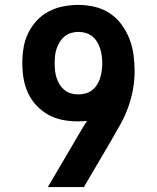

<svg xmlns="http://www.w3.org/2000/svg" viewBox="-20 -763 640 783"><path d="M175 0 319 -245Q323 -251 327 -257.5Q331 -264 335 -270Q325 -269 315.5 -268.5Q306 -268 297 -268Q266 -268 235 -274Q204 -280 177 -295Q150 -310 128.5 -333Q107 -356 94 -384.5Q81 -413 76 -443.5Q71 -474 71 -505Q71 -537 76 -568Q81 -599 94.5 -627Q108 -655 129.5 -678.5Q151 -702 179 -716.5Q207 -731 238 -737Q269 -743 300 -743Q334 -743 367 -735Q400 -727 428 -708.5Q456 -690 476 -662.5Q496 -635 508 -604Q520 -573 524.5 -539.5Q529 -506 529 -472Q529 -434 522 -396.5Q515 -359 502 -323.5Q489 -288 470.5 -255Q452 -222 433 -189L322 0ZM299 -378Q314 -378 329 -382Q344 -386 356 -395.5Q368 -405 376 -418Q384 -431 388.5 -445.5Q393 -460 395 -475Q397 -490 397 -505Q397 -520 395 -535.5Q393 -551 388.5 -565Q384 -579 376 -592Q368 -605 356.5 -614.5Q345 -624 330 -628.5Q315 -633 300 -633Q285 -633 270 -628.5Q255 -624 243.5 -614.5Q232 -605 224 -592Q216 -579 211 -565Q206 -551 204.5 -535.5Q203 -520 203 -505Q203 -490 204.5 -475Q206 -460 210.5 -446Q215 -432 223 -419Q231 -406 243 -396Q255 -386 269.5 -382Q284 -378 299 -378Z"/></svg>

Font: Iosevka Aile Extrabold
Style: Regular
Weight: 800
Designer: Belleve Invis
Foundry: Belleve Invis
Version: Version 27.3.5; ttfautohint (v1.8.4)